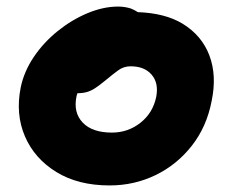

<svg xmlns="http://www.w3.org/2000/svg" viewBox="-20 -553 704 585"><path d="M314 12Q218 12 151.5 -29Q85 -70 56 -137.5Q27 -205 43 -286Q53 -335 83 -379.5Q113 -424 156 -458.5Q199 -493 247 -513Q295 -533 340 -533Q360 -533 379 -527Q391 -522 400 -516Q483 -513 536 -481Q595 -445 618 -384Q641 -323 625 -246Q610 -167 564.5 -109Q519 -51 454 -19.5Q389 12 314 12ZM216 -269Q214 -264 213 -259Q203 -210 232 -179.5Q261 -149 321 -149Q370 -149 408 -179Q446 -209 456 -258Q464 -300 442 -325.5Q420 -351 378 -351Q357 -351 340.5 -339Q324 -327 300 -307Q283 -293 270 -284.5Q257 -276 244.5 -272.5Q232 -269 216 -269Q216 -269 216 -269Z"/></svg>

Font: Shantell Sans Light ExtraBold
Style: Italic
Weight: 800
Italic angle: -11°
Version: Version 1.008;[ac192a2d6]